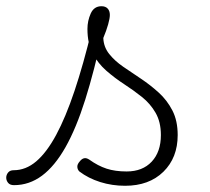

<svg xmlns="http://www.w3.org/2000/svg" viewBox="-104 -578 674 617"><path d="M-59 17Q-72 17 -78 9.5Q-84 2 -84 -7Q-84 -16 -78 -23.5Q-72 -31 -60 -31Q-21 -31 12.5 -59.5Q46 -88 76.5 -144.5Q107 -201 135.5 -286Q164 -371 191 -483L226 -474Q199 -350 170 -258Q141 -166 106.5 -105Q72 -44 31 -13.5Q-10 17 -59 17ZM298 19Q256 19 218 7Q180 -5 151 -27Q145 -33 144.5 -41.5Q144 -50 152 -59Q159 -68 166.5 -69.5Q174 -71 183 -65Q211 -45 238.5 -36Q266 -27 303 -27Q354 -27 383.5 -58.5Q413 -90 413 -144Q413 -186 396 -215.5Q379 -245 352 -266.5Q325 -288 295 -307.5Q265 -327 238 -350.5Q211 -374 194 -406Q177 -438 177 -485Q177 -511 187.5 -534.5Q198 -558 222 -558Q235 -558 242 -550.5Q249 -543 249 -530Q249 -519 243.5 -499.5Q238 -480 228 -456Q229 -427 247 -404.5Q265 -382 292 -363.5Q319 -345 349 -325Q379 -305 406 -280.5Q433 -256 450 -223Q467 -190 467 -144Q467 -71 421 -26Q375 19 298 19Z"/></svg>

Font: Playwrite BE WAL ExtraLight
Style: Regular
Weight: 250
Version: Version 1.002